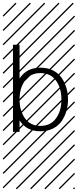

<svg xmlns="http://www.w3.org/2000/svg" viewBox="-23 -978 577 1424"><path d="M122.1 0H73.2V-646H122.1V-395.5Q172.9 -476.1 277.3 -476.1Q329.6 -476.1 370.1 -455.6Q410.6 -435.1 434.3 -400.6Q458 -366.2 469.7 -325.4Q481.4 -284.7 481.4 -240.2Q481.4 -195.8 469.7 -155Q458 -114.3 434.3 -79.8Q410.6 -45.4 370.1 -24.9Q329.6 -4.4 277.3 -4.4Q172.9 -4.4 122.1 -85ZM162.8 -380.9Q122.1 -325.7 122.1 -240.2Q122.1 -154.8 162.8 -99.6Q203.6 -44.4 277.3 -44.4Q351.1 -44.4 391.8 -99.6Q432.6 -154.8 432.6 -240.2Q432.6 -325.7 391.8 -380.9Q351.1 -436 277.3 -436Q203.6 -436 162.8 -380.9ZM526.9 410.6 533.7 417.5 525.4 425.8 518.6 418.9ZM526.9 304.7 533.7 311.5 419.4 425.8 412.6 418.9ZM526.9 198.7 533.7 205.6 313.5 425.8 306.6 418.9ZM526.9 92.3 533.7 99.1 207.5 425.8 200.7 418.9ZM526.9 -13.2 533.7 -6.3 101.6 425.8 94.7 418.9ZM526.9 -119.1 533.7 -112.3 3.4 418 -3.4 411.1ZM526.9 -225.6 533.7 -218.8 3.4 311.5 -3.4 304.7ZM526.9 -331.5 533.7 -324.7 3.4 205.6 -3.4 198.7ZM526.9 -438 533.7 -431.2 3.4 99.1 -3.4 92.3ZM526.9 -543.5 533.7 -536.6 3.4 -6.3 -3.4 -13.2ZM526.9 -649.4 533.7 -642.6 3.4 -112.3 -3.4 -119.1ZM526.9 -755.9 533.7 -749 3.4 -218.8 -3.4 -225.6ZM526.9 -861.8 533.7 -855 3.4 -324.7 -3.4 -331.5ZM516.6 -958 523.4 -951.2 3.4 -431.2 -3.4 -438ZM411.1 -958 418 -951.2 3.4 -536.6 -3.4 -543.5ZM305.2 -958 312 -951.2 3.4 -642.6 -3.4 -649.4ZM198.7 -958 205.6 -951.2 3.4 -749 -3.4 -755.9ZM92.3 -958 99.1 -951.2 3.4 -855 -3.4 -861.8Z"/></svg>

Font: AzarMehrMSRS2
Style: Regular
Weight: 1
Designer: Amin Abedi
Version: Version 1.00